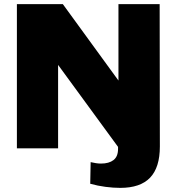

<svg xmlns="http://www.w3.org/2000/svg" viewBox="-20 -720 858 932"><path d="M564 192Q530 192 492 187Q454 182 418 172L420 67Q433 70 445.5 72Q458 74 470 74Q509 74 531 57Q553 40 553 3V-7L262 -405V0H62V-700H285L555 -329V-700H755L756 -9Q756 93 708.5 142.5Q661 192 564 192Z"/></svg>

Font: Pathway Extreme 28pt ExtraBold
Style: Regular
Weight: 800
Designer: Eduardo Rodriguez Tunni
Foundry: Eduardo Rodriguez Tunni
Version: Version 1.001;gftools[0.9.26]